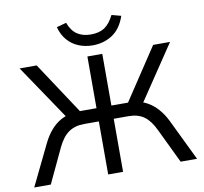

<svg xmlns="http://www.w3.org/2000/svg" viewBox="-96 -1026 1200 1130"><g transform="rotate(-10 504.5 -461.0)"><path d="M18 0 137 -245Q158 -288 185.5 -319.5Q213 -351 247 -369.5Q281 -388 321 -392L285 -364L55 -705H157L372 -379L350 -396H460V-705H549V-396H661L637 -379L853 -705H954L725 -364L689 -392Q730 -388 763 -369.5Q796 -351 823.5 -320Q851 -289 872 -246L991 0H893L794 -206Q767 -264 730.5 -290.5Q694 -317 638 -317H549V0H460V-317H372Q317 -317 279.5 -291Q242 -265 214 -206L117 0ZM503 -764Q458 -764 419 -780Q380 -796 352.5 -828Q325 -860 313 -906L371 -922Q389 -873 422 -851Q455 -829 503 -829Q554 -829 585.5 -850Q617 -871 642 -921L698 -906Q673 -832 621.5 -798Q570 -764 503 -764Z"/></g></svg>

Font: Nunito Sans 8pt
Style: Regular
Weight: 400
Version: Version 3.101;gftools[0.9.27]